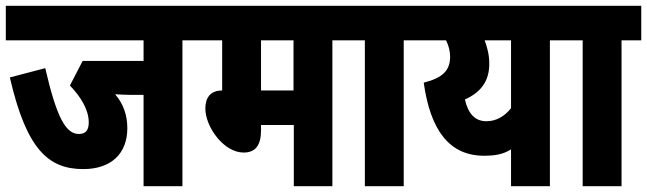

<svg xmlns="http://www.w3.org/2000/svg" viewBox="-20 -642 2231 662"><path d="M609 -503H677V-622H0V-503H475V-432H265L221 -347C258 -309 286 -264 286 -220C286 -194 276 -180 252 -180C206 -180 175 -239 136 -407L14 -375C71 -127 147 -59 267 -59C364 -59 419 -113 419 -200C419 -246 405 -284 377 -317C394 -316 412 -315 425 -315H475V0H609Z M1126 -503H1194V-622H665V-503H746V-330C703 -330 688 -302 688 -268C688 -205 751 -116 820 -116C860 -116 880 -140 880 -193V-211H993V0H1126ZM992 -503V-330H880V-503Z M1372 -503H1440V-622H1182V-503H1238V0H1372Z M1945 -622H1428V-503H1518C1527 -485 1532 -465 1532 -447C1532 -400 1508 -374 1441 -357C1464 -192 1530 -105 1649 -105C1687 -105 1715 -110 1742 -127V0H1876V-503H1945ZM1583 -299C1636 -323 1667 -360 1667 -422C1667 -453 1660 -479 1651 -503H1742V-269C1720 -241 1691 -224 1657 -224C1618 -224 1594 -250 1583 -299Z M2123 -503H2191V-622H1933V-503H1989V0H2123Z"/></svg>

Font: Noto Sans Devanagari ExtraCondensed ExtraBold
Style: Regular
Weight: 800
Width: 2
Designer: Jelle Bosma - Monotype Design Team
Foundry: Monotype Imaging Inc.
Version: Version 2.004